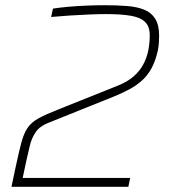

<svg xmlns="http://www.w3.org/2000/svg" viewBox="-20 -716 648 736"><path d="M24 0 39 -71Q52 -132 61.5 -168Q71 -204 85.5 -225.5Q100 -247 127 -262Q154 -277 200 -295L430 -387Q468 -402 492 -423Q516 -444 529.5 -469.5Q543 -495 548.5 -523Q554 -551 554 -581Q554 -614 536.5 -631.5Q519 -649 482 -655.5Q445 -662 386 -662Q360 -662 323 -660.5Q286 -659 247.5 -656.5Q209 -654 176 -651L183 -683Q208 -687 241.5 -690Q275 -693 311.5 -694.5Q348 -696 381 -696Q428 -696 466.5 -693Q505 -690 532.5 -679Q560 -668 575 -644Q590 -620 590 -579Q590 -567 589 -552Q588 -537 585 -522Q576 -482 561 -454.5Q546 -427 525 -408Q504 -389 477.5 -374.5Q451 -360 419 -347L165 -245Q132 -232 116.5 -209Q101 -186 94.5 -158Q88 -130 81 -100L67 -34H479L472 0Z"/></svg>

Font: Saira Thin Thin
Style: Italic
Weight: 250
Italic angle: -12°
Version: Version 1.101